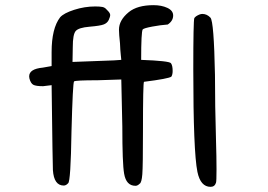

<svg xmlns="http://www.w3.org/2000/svg" viewBox="-20 -758 1040 744"><path d="M505 -38Q469 -38 461 -85Q454 -124 454 -268L450 -450L358 -447Q272 -447 267 -442.5Q262 -438 257 -248Q254 -54 244 -48Q236 -39 227 -39Q189 -39 185 -99Q184 -111 180 -428L147 -424Q119 -424 109 -429.5Q99 -435 94 -454L93 -462Q93 -491 146 -496L180 -502V-556Q180 -648 213 -691Q227 -707 267.5 -720Q308 -733 349 -733Q367 -733 377 -731Q387 -729 394 -720Q407 -708 407 -700Q407 -693 401.5 -681Q396 -669 382.5 -663.5Q369 -658 327 -654.5Q285 -651 273.5 -638Q262 -625 262 -575L261 -518L421 -524L450 -526Q450 -528 448 -545.5Q446 -563 445 -590Q441 -626 441 -643Q441 -680 479 -711Q512 -738 575 -738Q606 -738 628.5 -727.5Q651 -717 651 -698Q651 -677 630 -663Q602 -661 570 -655Q538 -649 533 -644Q527 -635 527 -526Q636 -522 642.5 -513Q649 -504 649 -483Q649 -469 644 -461Q633 -453 538 -441Q534 -439 534 -250Q534 -116 531.5 -83Q529 -50 521 -46Q513 -38 505 -38ZM796 -34Q757 -34 745 -92Q729 -170 729 -489Q729 -678 733 -688Q735 -691 740 -695Q754 -704 764 -704Q782 -704 795.5 -689.5Q809 -675 813 -468Q813 -349 817 -215Q819 -148 819 -102Q819 -55 817 -50Q812 -34 796 -34Z"/></svg>

Font: Xiaolai SC
Style: Regular
Weight: 400
Designer: Nozomi Seto 瀬戸のぞみ
Version: Version 3.11;December 4, 2020;FontCreator 13.0.0.2613 64-bit